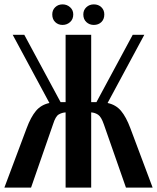

<svg xmlns="http://www.w3.org/2000/svg" viewBox="-27 -858 718 878"><path d="M549 0 448 -289Q436 -324 421.5 -333.5Q407 -343 390 -344V0H273V-344Q256 -343 241.5 -334.5Q227 -326 216 -291L115 0H-7L95 -272Q114 -323 137.5 -351Q161 -379 199 -387L31 -699H84L250 -391H273V-699H390V-391H414L580 -699H633L465 -387Q503 -379 526.5 -351Q550 -323 569 -272L671 0ZM212 -792Q212 -812 225.5 -825Q239 -838 259 -838Q279 -838 293.5 -825Q308 -812 308 -792Q308 -770 293.5 -757Q279 -744 259 -744Q239 -744 225.5 -757Q212 -770 212 -792ZM354 -792Q354 -812 368 -825Q382 -838 402 -838Q423 -838 436.5 -825Q450 -812 450 -792Q450 -770 436.5 -757Q423 -744 402 -744Q382 -744 368 -757Q354 -770 354 -792Z"/></svg>

Font: Moniqa ExtBd Paragraph
Style: Regular
Weight: 800
Designer: Rajesh Rajput
Foundry: Rajesh Rajput
Version: Version 1.000